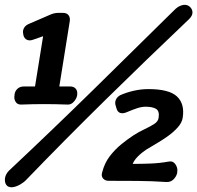

<svg xmlns="http://www.w3.org/2000/svg" viewBox="-37 -749 828 806"><path d="M144 -597 101 -582Q87 -577 76 -582Q65 -587 61 -602V-604Q57 -619 63.5 -631Q70 -643 85 -649L173 -687Q190 -695 208 -695H227Q243 -695 250.5 -685.5Q258 -676 256 -661L212 -386H258Q273 -386 281 -376.5Q289 -367 287 -352V-349Q284 -334 272.5 -321.5Q261 -309 246 -310Q197 -312 148.5 -312Q100 -312 51 -310Q35 -310 28 -322.5Q21 -335 24 -349V-352Q26 -367 36.5 -376.5Q47 -386 63 -386H110ZM419 10Q404 10 395.5 0Q387 -10 392 -26Q402 -65 424 -93.5Q446 -122 472.5 -143.5Q499 -165 522 -180Q545 -195 568.5 -206Q592 -217 609.5 -228Q627 -239 629 -255Q633 -283 618 -292Q603 -301 574 -301Q558 -301 539.5 -295Q521 -289 495 -278Q479 -271 467.5 -275Q456 -279 452 -294L449 -304Q444 -318 449.5 -330.5Q455 -343 469 -350Q494 -361 524.5 -368Q555 -375 586 -375Q673 -375 706 -344Q739 -313 730 -255Q727 -234 709 -214Q691 -194 667 -177Q643 -160 619 -146Q595 -132 577 -121Q556 -107 541 -91.5Q526 -76 520 -61Q558 -61 596 -62.5Q634 -64 673 -71Q690 -74 700 -58.5Q710 -43 707 -27V-24Q704 -9 692 3.5Q680 16 661 15Q601 11 540.5 10.5Q480 10 419 10ZM-6 32Q-17 23 -16.5 4Q-16 -15 0 -32Q179 -200 350.5 -368Q522 -536 693 -705Q709 -722 726.5 -727Q744 -732 757 -723Q770 -713 771 -698.5Q772 -684 757 -669Q579 -500 408 -332Q237 -164 74 5Q64 16 48.5 25Q33 34 18.5 36.5Q4 39 -6 32Z"/></svg>

Font: Winky Sans SemiBold
Style: Italic
Weight: 600
Italic angle: -8.97852°
Designer: Simon Atzbach
Foundry: typofactur
Version: Version 1.205